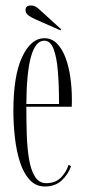

<svg xmlns="http://www.w3.org/2000/svg" viewBox="-20 -665 308 696"><path d="M142.5 11Q109.5 11 87.2 -13.5Q65 -38 52.2 -78Q39.5 -118 34 -166.5Q28.5 -215 28.5 -262.5Q28.5 -391.5 60.5 -459Q92.5 -526.5 140.5 -526.5Q168 -526.5 187.2 -506.5Q206.5 -486.5 218.2 -454Q230 -421.5 235.2 -383Q240.5 -344.5 240.5 -307Q240.5 -299.5 240.5 -292.2Q240.5 -285 240 -278H75.5V-275.5Q75.5 -227 77 -178.2Q78.5 -129.5 85 -89.5Q91.5 -49.5 106.5 -25.2Q121.5 -1 147.5 -1Q181.5 -1 201.5 -22Q221.5 -43 228.5 -67.5L237.5 -62.5Q227 -32.5 203.5 -10.8Q180 11 142.5 11ZM140.5 -517.5Q77 -517.5 75.5 -288H194Q194 -355 189.8 -406.8Q185.5 -458.5 174 -488Q162.5 -517.5 140.5 -517.5ZM199 -555 106 -596Q93.5 -601.5 83 -609.2Q72.5 -617 72.5 -628.5Q72.5 -645 91.5 -645Q101.5 -645 109.2 -640.8Q117 -636.5 123.5 -630L201.5 -559Z"/></svg>

Font: Imbue 100pt ExtraLight
Style: Regular
Weight: 200
Designer: Tyler Finck
Foundry: Etcetera Type Company
Version: Version 1.102; ttfautohint (v1.8.3)